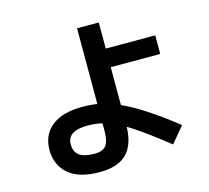

<svg xmlns="http://www.w3.org/2000/svg" viewBox="-118 -936 1237 1136"><g transform="rotate(-15 500.0 -368.5)"><path d="M883 -523H580V-291Q708 -234 899 -83L818 14Q665 -108 580 -158Q577 -47 522.5 6.5Q468 60 357 60Q231 60 167 4.5Q103 -51 103 -143Q103 -236 168.5 -288Q234 -340 357 -340Q405 -340 447 -333V-797H580V-637H883ZM447 -215Q404 -225 357 -225Q233 -225 233 -143Q233 -97 263 -75Q293 -53 357 -53Q406 -53 426.5 -79.5Q447 -106 447 -170Z"/></g></svg>

Font: M PLUS 1p
Style: Bold
Weight: 700
Version: Version 1.062